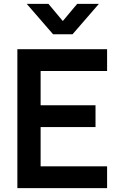

<svg xmlns="http://www.w3.org/2000/svg" viewBox="-20 -975 625 995"><path d="M118.5 -955H231L305.5 -866L380 -955H492.5L356 -797.5H255ZM70 0V-720H535V-607H190.5V-429.5H475V-316.5H190.5V-113H535V0Z"/></svg>

Font: Manrope ExtraLight
Style: Bold
Weight: 700
Version: Version 4.504